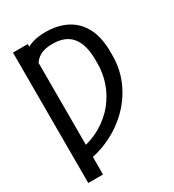

<svg xmlns="http://www.w3.org/2000/svg" viewBox="-220 -860 1076 1188"><g transform="rotate(-30 318.0 -266.5)"><path d="M161.1 -727.5V204.1H55.7V-727.5ZM106.4 88.4V3.9Q201.7 -11.7 271 -52.7Q340.3 -93.8 385.7 -151.1Q431.2 -208.5 453.1 -274.4Q475.1 -340.3 475.1 -404.8V-432.1Q475.1 -489.3 463.4 -530.8Q451.7 -572.3 428.7 -599.4Q405.8 -626.5 371.8 -639.4Q337.9 -652.3 293.5 -652.3Q237.3 -652.3 203.6 -633.1Q169.9 -613.8 152.3 -578.4Q134.8 -543 127 -495.1V-687Q155.8 -710 195.6 -723.6Q235.4 -737.3 292.5 -737.3Q378.9 -737.3 443.6 -703.9Q508.3 -670.4 544.2 -602.3Q580.1 -534.2 580.1 -430.2V-404.8Q580.1 -309.6 544.2 -225.8Q508.3 -142.1 444.1 -76.2Q379.9 -10.3 293.7 32.5Q207.5 75.2 106.4 88.4Z"/></g></svg>

Font: Atlassian Sans
Style: Regular
Weight: 400
Designer: Rasmus Andersson
Foundry: Modifications by Atlassian Pty Ltd, manufactured by rsms
Version: Version 4.001;git-9221beed3